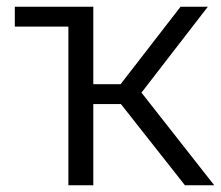

<svg xmlns="http://www.w3.org/2000/svg" viewBox="-20 -550 656 570"><path d="M529 0H616L400 -275L597 -530H516L338 -300H257V-530H24V-471H183V0H257V-241H339Z"/></svg>

Font: Cheyenne Sans Light
Style: Regular
Weight: 300
Designer: The Public Sans project authors (U.S. Web Design System), Libre Franklin designed by Pablo Impallari and Rodrigo Fuenzal
Foundry: The Cheyenne Sans Project Authors
Version: Version 2.007